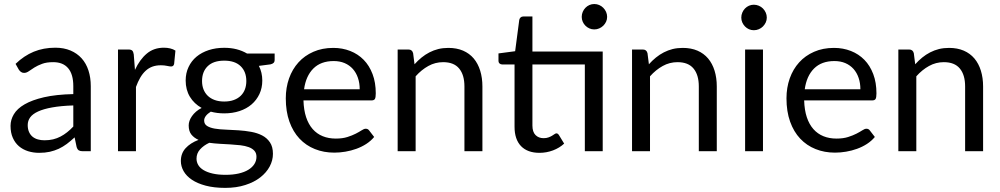

<svg xmlns="http://www.w3.org/2000/svg" viewBox="-20 -753 4980 956"><path d="M345 -228V-123C335 -112.3 324.8 -102.8 314.2 -94.5C303.8 -86.2 292.8 -79 281.2 -73C269.8 -67 257.5 -62.4 244.5 -59.2C231.5 -56.1 217.2 -54.5 201.5 -54.5C189.8 -54.5 178.9 -55.9 168.8 -58.8C158.6 -61.6 149.8 -66.1 142.2 -72.2C134.8 -78.4 128.8 -86.3 124.5 -96C120.2 -105.7 118 -117.2 118 -130.5C118 -144.5 122.1 -157.2 130.2 -168.5C138.4 -179.8 151.6 -189.7 169.8 -198C187.9 -206.3 211.4 -213.1 240.2 -218.2C269.1 -223.4 304 -226.7 345 -228ZM57.5 -435 73.5 -406.5C76.5 -401.8 80.2 -397.9 84.5 -394.8C88.8 -391.6 94 -390 100 -390C107.7 -390 115.4 -392.8 123.2 -398.2C131.1 -403.8 140.4 -409.9 151.2 -416.8C162.1 -423.6 174.9 -429.8 189.8 -435.2C204.6 -440.8 223 -443.5 245 -443.5C277.7 -443.5 302.5 -433.4 319.5 -413.2C336.5 -393.1 345 -363.3 345 -324V-284.5C287.3 -283.2 238.7 -277.9 199 -268.8C159.3 -259.6 127.2 -247.8 102.5 -233.5C77.8 -219.2 60 -202.8 49 -184.2C38 -165.8 32.5 -146.5 32.5 -126.5C32.5 -103.5 36.2 -83.6 43.8 -66.8C51.2 -49.9 61.4 -36 74.2 -25C87.1 -14 102.2 -5.8 119.5 -0.2C136.8 5.2 155.3 8 175 8C194.3 8 211.9 6.2 227.8 2.8C243.6 -0.8 258.5 -5.8 272.5 -12.2C286.5 -18.8 299.8 -26.8 312.5 -36.2C325.2 -45.8 338.2 -56.7 351.5 -69L361.5 -21C364.2 -12.7 367.8 -7.1 372.5 -4.2C377.2 -1.4 383.8 0 392.5 0H432V-324C432 -352.3 428.2 -378.3 420.5 -402C412.8 -425.7 401.5 -445.8 386.5 -462.5C371.5 -479.2 353 -492.2 331 -501.5C309 -510.8 283.8 -515.5 255.5 -515.5C216.2 -515.5 180.3 -508.8 148 -495.5C115.7 -482.2 85.5 -462 57.5 -435Z M652 -405 646 -482C644.7 -491 642.2 -497.3 638.5 -501C634.8 -504.7 628.2 -506.5 618.5 -506.5H567.5V0H657V-320C663.3 -337.3 670.4 -352.8 678.2 -366.2C686.1 -379.8 694.9 -391.1 704.8 -400.2C714.6 -409.4 725.8 -416.3 738.2 -421C750.8 -425.7 765 -428 781 -428C792.3 -428 802.5 -427 811.5 -425C820.5 -423 827.3 -422 832 -422C840 -422 845 -426.2 847 -434.5L853.5 -501C845.8 -506 837.1 -509.7 827.2 -512C817.4 -514.3 807.2 -515.5 796.5 -515.5C762.8 -515.5 734.3 -505.8 711 -486.2C687.7 -466.8 668 -439.7 652 -405Z M1096.5 -247.5C1078.5 -247.5 1062.7 -250 1049 -255C1035.3 -260 1023.8 -267 1014.5 -276C1005.2 -285 998.1 -295.8 993.2 -308.2C988.4 -320.8 986 -334.5 986 -349.5C986 -380.5 995.4 -405.2 1014.2 -423.5C1033.1 -441.8 1060.5 -451 1096.5 -451C1132.2 -451 1159.4 -441.8 1178.2 -423.5C1197.1 -405.2 1206.5 -380.5 1206.5 -349.5C1206.5 -334.5 1204.2 -320.8 1199.5 -308.2C1194.8 -295.8 1187.8 -285 1178.5 -276C1169.2 -267 1157.7 -260 1144 -255C1130.3 -250 1114.5 -247.5 1096.5 -247.5ZM1257 27.5C1257 40.8 1253.5 53 1246.5 64C1239.5 75 1229.4 84.5 1216.2 92.5C1203.1 100.5 1187 106.7 1168 111C1149 115.3 1127.5 117.5 1103.5 117.5C1078.8 117.5 1057.4 115.4 1039.2 111.2C1021.1 107.1 1006 101.4 994 94.2C982 87.1 973.1 78.6 967.2 68.8C961.4 58.9 958.5 48.3 958.5 37C958.5 19.3 964.4 3.9 976.2 -9.2C988.1 -22.4 1003.3 -33.3 1022 -42C1038.7 -39.7 1056 -38 1074 -37C1092 -36 1109.8 -35 1127.2 -34C1144.8 -33 1161.3 -31.6 1177 -29.8C1192.7 -27.9 1206.4 -24.8 1218.2 -20.5C1230.1 -16.2 1239.5 -10.2 1246.5 -2.5C1253.5 5.2 1257 15.2 1257 27.5ZM1347.5 -486.5H1210C1194.3 -495.8 1177 -502.9 1158 -507.8C1139 -512.6 1118.5 -515 1096.5 -515C1068.5 -515 1042.8 -511.2 1019.2 -503.5C995.8 -495.8 975.5 -484.9 958.5 -470.8C941.5 -456.6 928.2 -439.4 918.8 -419.2C909.2 -399.1 904.5 -376.7 904.5 -352C904.5 -321.3 911.5 -294.4 925.5 -271.2C939.5 -248.1 959 -229.5 984 -215.5C973.3 -210.2 964 -204 956 -197C948 -190 941.2 -182.6 935.8 -174.8C930.2 -166.9 926.2 -159.1 923.5 -151.2C920.8 -143.4 919.5 -135.8 919.5 -128.5C919.5 -109.5 923.9 -94.4 932.8 -83.2C941.6 -72.1 953.5 -63.2 968.5 -56.5C941.2 -46.2 919.7 -32.3 904 -15C888.3 2.3 880.5 23.5 880.5 48.5C880.5 66.2 885.1 83.1 894.2 99.2C903.4 115.4 917.2 129.7 935.5 142C953.8 154.3 976.8 164.2 1004.5 171.5C1032.2 178.8 1064.5 182.5 1101.5 182.5C1138.5 182.5 1171.8 177.8 1201.2 168.2C1230.8 158.8 1255.7 146.1 1276 130.2C1296.3 114.4 1311.9 96.3 1322.8 76C1333.6 55.7 1339 34.7 1339 13C1339 -10.3 1334.1 -29.3 1324.2 -44C1314.4 -58.7 1301.5 -70.2 1285.5 -78.5C1269.5 -86.8 1251.2 -92.8 1230.8 -96.5C1210.2 -100.2 1189.2 -102.8 1167.8 -104.2C1146.2 -105.8 1125.2 -106.8 1104.8 -107.5C1084.2 -108.2 1066 -109.8 1050 -112.5C1034 -115.2 1021.1 -119.6 1011.2 -125.8C1001.4 -131.9 996.5 -141 996.5 -153C996.5 -160.7 999.3 -168.2 1005 -175.8C1010.7 -183.2 1018.8 -190.3 1029.5 -197C1050.5 -191.3 1072.8 -188.5 1096.5 -188.5C1123.8 -188.5 1149.2 -192.3 1172.5 -200C1195.8 -207.7 1215.8 -218.7 1232.5 -233C1249.2 -247.3 1262.2 -264.6 1271.8 -284.8C1281.2 -304.9 1286 -327.3 1286 -352C1286 -378.7 1280.3 -403 1269 -425L1326.5 -432.5C1340.5 -435.5 1347.5 -442.5 1347.5 -453.5Z M1771 -308.5H1494C1500 -352.5 1515.4 -386.9 1540.2 -411.8C1565.1 -436.6 1598.8 -449 1641.5 -449C1661.8 -449 1680 -445.6 1696 -438.8C1712 -431.9 1725.6 -422.2 1736.8 -409.8C1747.9 -397.2 1756.4 -382.4 1762.2 -365.2C1768.1 -348.1 1771 -329.2 1771 -308.5ZM1843 -71 1818 -103.5C1814 -109.2 1808.3 -112 1801 -112C1795.3 -112 1788.6 -109.4 1780.8 -104.2C1772.9 -99.1 1763.2 -93.5 1751.5 -87.5C1739.8 -81.5 1725.9 -75.9 1709.8 -70.8C1693.6 -65.6 1674.3 -63 1652 -63C1628 -63 1606.3 -66.9 1587 -74.8C1567.7 -82.6 1551 -94.4 1537 -110.2C1523 -126.1 1512.1 -145.8 1504.2 -169.5C1496.4 -193.2 1492 -221 1491 -253H1829.5C1837.8 -253 1843.5 -255.3 1846.5 -260C1849.5 -264.7 1851 -274 1851 -288C1851 -324 1845.7 -356.1 1835 -384.2C1824.3 -412.4 1809.6 -436.1 1790.8 -455.2C1771.9 -474.4 1749.6 -489.1 1723.8 -499.2C1697.9 -509.4 1669.8 -514.5 1639.5 -514.5C1602.8 -514.5 1569.8 -508.1 1540.5 -495.2C1511.2 -482.4 1486.3 -464.8 1466 -442.2C1445.7 -419.8 1430.1 -393.2 1419.2 -362.5C1408.4 -331.8 1403 -298.8 1403 -263.5C1403 -219.8 1409 -181.2 1421 -147.5C1433 -113.8 1449.8 -85.6 1471.2 -62.8C1492.8 -39.9 1518.2 -22.6 1547.8 -10.8C1577.2 1.1 1609.5 7 1644.5 7C1662.8 7 1681.3 5.4 1700 2.2C1718.7 -0.9 1736.8 -5.7 1754.2 -12C1771.8 -18.3 1788.2 -26.4 1803.5 -36.2C1818.8 -46.1 1832 -57.7 1843 -71Z M2044 -433 2037 -488C2034 -500.3 2026.2 -506.5 2013.5 -506.5H1960V0H2049.5V-373C2068.8 -394.7 2089.9 -411.8 2112.8 -424.5C2135.6 -437.2 2160.2 -443.5 2186.5 -443.5C2222.2 -443.5 2248.8 -432.9 2266.2 -411.8C2283.8 -390.6 2292.5 -360.8 2292.5 -322.5V0H2382V-322.5C2382 -351.2 2378.3 -377.3 2371 -401C2363.7 -424.7 2352.9 -444.9 2338.8 -461.8C2324.6 -478.6 2306.9 -491.6 2285.8 -500.8C2264.6 -509.9 2240.2 -514.5 2212.5 -514.5C2194.5 -514.5 2177.8 -512.6 2162.2 -508.8C2146.8 -504.9 2132.1 -499.4 2118.2 -492.2C2104.4 -485.1 2091.3 -476.5 2079 -466.5C2066.7 -456.5 2055 -445.3 2044 -433Z M2981 0V-496.5H2631V-671H2586C2580.3 -671 2575.8 -669.4 2572.2 -666.2C2568.8 -663.1 2566.5 -659 2565.5 -654L2545 -498L2462 -487V-451.5C2462 -444.8 2463.8 -439.9 2467.5 -436.8C2471.2 -433.6 2475.7 -432 2481 -432H2542V-122C2542 -80 2552.8 -47.8 2574.2 -25.5C2595.8 -3.2 2626.5 8 2666.5 8C2689.5 8 2711.8 3.9 2733.5 -4.2C2755.2 -12.4 2773.7 -23.7 2789 -38L2763 -80.5C2759.3 -86.2 2755.2 -89 2750.5 -89C2747.8 -89 2744.8 -87.8 2741.2 -85.2C2737.8 -82.8 2733.5 -80 2728.5 -77C2723.5 -74 2717.6 -71.2 2710.8 -68.8C2703.9 -66.2 2695.8 -65 2686.5 -65C2670.2 -65 2656.8 -70.2 2646.5 -80.5C2636.2 -90.8 2631 -106.7 2631 -128V-432H2892V0ZM3003 -669C3003 -677.7 3001.2 -685.9 2997.8 -693.8C2994.2 -701.6 2989.6 -708.4 2983.8 -714.2C2977.9 -720.1 2971.2 -724.7 2963.5 -728C2955.8 -731.3 2947.7 -733 2939 -733C2930.3 -733 2922.2 -731.3 2914.8 -728C2907.2 -724.7 2900.7 -720.1 2895 -714.2C2889.3 -708.4 2884.8 -701.6 2881.5 -693.8C2878.2 -685.9 2876.5 -677.7 2876.5 -669C2876.5 -660.3 2878.2 -652.2 2881.5 -644.8C2884.8 -637.2 2889.3 -630.7 2895 -625C2900.7 -619.3 2907.2 -614.8 2914.8 -611.5C2922.2 -608.2 2930.3 -606.5 2939 -606.5C2947.7 -606.5 2955.8 -608.2 2963.5 -611.5C2971.2 -614.8 2977.9 -619.3 2983.8 -625C2989.6 -630.7 2994.2 -637.2 2997.8 -644.8C3001.2 -652.2 3003 -660.3 3003 -669Z M3211 -433 3204 -488C3201 -500.3 3193.2 -506.5 3180.5 -506.5H3127V0H3216.5V-373C3235.8 -394.7 3256.9 -411.8 3279.8 -424.5C3302.6 -437.2 3327.2 -443.5 3353.5 -443.5C3389.2 -443.5 3415.8 -432.9 3433.2 -411.8C3450.8 -390.6 3459.5 -360.8 3459.5 -322.5V0H3549V-322.5C3549 -351.2 3545.3 -377.3 3538 -401C3530.7 -424.7 3519.9 -444.9 3505.8 -461.8C3491.6 -478.6 3473.9 -491.6 3452.8 -500.8C3431.6 -509.9 3407.2 -514.5 3379.5 -514.5C3361.5 -514.5 3344.8 -512.6 3329.2 -508.8C3313.8 -504.9 3299.1 -499.4 3285.2 -492.2C3271.4 -485.1 3258.3 -476.5 3246 -466.5C3233.7 -456.5 3222 -445.3 3211 -433Z M3779 -506.5H3690V0H3779ZM3798 -665.5C3798 -674.2 3796.2 -682.4 3792.8 -690.2C3789.2 -698.1 3784.6 -704.9 3778.8 -710.8C3772.9 -716.6 3766.1 -721.2 3758.2 -724.5C3750.4 -727.8 3742.2 -729.5 3733.5 -729.5C3724.8 -729.5 3716.8 -727.8 3709.2 -724.5C3701.8 -721.2 3695.2 -716.6 3689.5 -710.8C3683.8 -704.9 3679.3 -698.1 3676 -690.2C3672.7 -682.4 3671 -674.2 3671 -665.5C3671 -656.8 3672.7 -648.8 3676 -641.2C3679.3 -633.8 3683.8 -627.1 3689.5 -621.2C3695.2 -615.4 3701.8 -610.8 3709.2 -607.5C3716.8 -604.2 3724.8 -602.5 3733.5 -602.5C3742.2 -602.5 3750.4 -604.2 3758.2 -607.5C3766.1 -610.8 3772.9 -615.4 3778.8 -621.2C3784.6 -627.1 3789.2 -633.8 3792.8 -641.2C3796.2 -648.8 3798 -656.8 3798 -665.5Z M4264 -308.5H3987C3993 -352.5 4008.4 -386.9 4033.2 -411.8C4058.1 -436.6 4091.8 -449 4134.5 -449C4154.8 -449 4173 -445.6 4189 -438.8C4205 -431.9 4218.6 -422.2 4229.8 -409.8C4240.9 -397.2 4249.4 -382.4 4255.2 -365.2C4261.1 -348.1 4264 -329.2 4264 -308.5ZM4336 -71 4311 -103.5C4307 -109.2 4301.3 -112 4294 -112C4288.3 -112 4281.6 -109.4 4273.8 -104.2C4265.9 -99.1 4256.2 -93.5 4244.5 -87.5C4232.8 -81.5 4218.9 -75.9 4202.8 -70.8C4186.6 -65.6 4167.3 -63 4145 -63C4121 -63 4099.3 -66.9 4080 -74.8C4060.7 -82.6 4044 -94.4 4030 -110.2C4016 -126.1 4005.1 -145.8 3997.2 -169.5C3989.4 -193.2 3985 -221 3984 -253H4322.5C4330.8 -253 4336.5 -255.3 4339.5 -260C4342.5 -264.7 4344 -274 4344 -288C4344 -324 4338.7 -356.1 4328 -384.2C4317.3 -412.4 4302.6 -436.1 4283.8 -455.2C4264.9 -474.4 4242.6 -489.1 4216.8 -499.2C4190.9 -509.4 4162.8 -514.5 4132.5 -514.5C4095.8 -514.5 4062.8 -508.1 4033.5 -495.2C4004.2 -482.4 3979.3 -464.8 3959 -442.2C3938.7 -419.8 3923.1 -393.2 3912.2 -362.5C3901.4 -331.8 3896 -298.8 3896 -263.5C3896 -219.8 3902 -181.2 3914 -147.5C3926 -113.8 3942.8 -85.6 3964.2 -62.8C3985.8 -39.9 4011.2 -22.6 4040.8 -10.8C4070.2 1.1 4102.5 7 4137.5 7C4155.8 7 4174.3 5.4 4193 2.2C4211.7 -0.9 4229.8 -5.7 4247.2 -12C4264.8 -18.3 4281.2 -26.4 4296.5 -36.2C4311.8 -46.1 4325 -57.7 4336 -71Z M4537 -433 4530 -488C4527 -500.3 4519.2 -506.5 4506.5 -506.5H4453V0H4542.5V-373C4561.8 -394.7 4582.9 -411.8 4605.8 -424.5C4628.6 -437.2 4653.2 -443.5 4679.5 -443.5C4715.2 -443.5 4741.8 -432.9 4759.2 -411.8C4776.8 -390.6 4785.5 -360.8 4785.5 -322.5V0H4875V-322.5C4875 -351.2 4871.3 -377.3 4864 -401C4856.7 -424.7 4845.9 -444.9 4831.8 -461.8C4817.6 -478.6 4799.9 -491.6 4778.8 -500.8C4757.6 -509.9 4733.2 -514.5 4705.5 -514.5C4687.5 -514.5 4670.8 -512.6 4655.2 -508.8C4639.8 -504.9 4625.1 -499.4 4611.2 -492.2C4597.4 -485.1 4584.3 -476.5 4572 -466.5C4559.7 -456.5 4548 -445.3 4537 -433Z"/></svg>

Font: LatoLatin
Style: Regular
Weight: 400
Designer: Lukasz Dziedzic with Adam Twardoch and Botio Nikoltchev
Foundry: tyPoland Lukasz Dziedzic
Version: Version 2.015; 2015-08-06; http://www.latofonts.com/